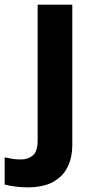

<svg xmlns="http://www.w3.org/2000/svg" viewBox="-84 -566 409 826"><path d="M34 240Q9 240 -18.5 236.5Q-46 233 -64 228V111Q-46 115 -30 117.5Q-14 120 6 120Q36 120 57 103Q78 86 78 37V-546H227V59Q227 109 208 150Q189 191 146.5 215.5Q104 240 34 240Z"/></svg>

Font: Noto Sans Balinese
Style: Bold
Weight: 700
Designer: Aditya Bayu, David Williams
Foundry: David Williams
Version: Version 2.005; ttfautohint (v1.8.4.7-5d5b)